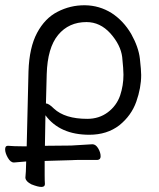

<svg xmlns="http://www.w3.org/2000/svg" viewBox="-21 -507 619 748"><path d="M161 -218 158 -104Q169 -104 189 -84Q232 -44 319 -44Q365 -44 399 -69.5Q433 -95 447 -135Q460 -174 460 -216Q460 -237 455 -285Q449 -332 409 -377Q369 -421 316 -421Q247 -421 205.5 -371Q164 -321 161 -218ZM327 18Q212 18 156 -58L154 61L256 60L339 55Q352 55 361.5 71Q371 87 371 102Q371 115 359 116H298Q271 116 257 117L153 120V176Q153 197 154 210Q154 232 101 211Q80 200 78 187V184Q80 169 81 122Q54 124 34 126H33Q20 126 9.5 107.5Q-1 89 -1 75Q-1 61 9 61H11Q34 63 65 63H83L90 -229Q93 -322 123.5 -379Q154 -436 203 -461Q253 -487 309.5 -486.5Q366 -486 414 -456Q460 -426 490 -375Q519 -323 524 -278Q529 -233 529 -215Q529 -165 510 -111Q491 -57 444 -19Q396 18 327 18Z"/></svg>

Font: Fusion Kai T
Style: Regular
Weight: 400
Designer: Fontworks Inc.
Version: Version 24.134;May 13, 2024